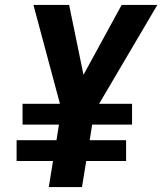

<svg xmlns="http://www.w3.org/2000/svg" viewBox="-20 -755 655 775"><path d="M177 0 194 -105H47V-189H208L218 -252H71V-336H222L115 -735H259L317 -453L471 -735H615L380 -336H513V-252H352L342 -189H489V-105H328L311 0Z"/></svg>

Font: Iosevka Extrabold Extended
Style: Italic
Weight: 800
Width: 7
Italic angle: -9°
Monospace: yes
Designer: Belleve Invis
Foundry: Belleve Invis
Version: Version 32.5.0; ttfautohint (v1.8.4)